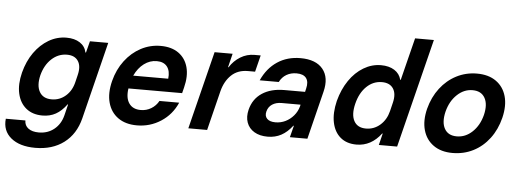

<svg xmlns="http://www.w3.org/2000/svg" viewBox="-86 -860 3318 1229"><g transform="rotate(5 1573.0 -245.0)"><path d="M173.3 210Q73.3 210 17.5 164.2Q-38.3 118.3 -30 40.8H95.8Q95.8 73.3 120.4 91.7Q145 110 187.5 110Q245 110 286.2 76.7Q327.5 43.3 341.7 -13.3L359.2 -85H355.8Q324.2 -41.7 286.7 -20.8Q249.2 0 201.7 0Q137.5 0 96.2 -33.8Q55 -67.5 41.7 -126.7Q28.3 -185.8 47.5 -262.5Q66.7 -336.7 105.8 -392.1Q145 -447.5 198.3 -478.8Q251.7 -510 312.5 -510Q364.2 -510 398.3 -487.9Q432.5 -465.8 440.8 -425.8H444.2L463.3 -500H580.8L457.5 -4.2Q431.7 98.3 357.5 154.2Q283.3 210 173.3 210ZM250.8 -108.3Q302.5 -108.3 341.2 -142.1Q380 -175.8 393.3 -233.3L404.2 -278.3Q418.3 -335 396.7 -368.3Q375 -401.7 325 -401.7Q269.2 -401.7 226.2 -362.1Q183.3 -322.5 165.8 -255Q150 -188.3 172.9 -148.3Q195.8 -108.3 250.8 -108.3Z M809.2 10Q735.8 10 687.9 -24.2Q640 -58.3 623.3 -119.2Q606.7 -180 626.7 -259.2Q645.8 -334.2 688.8 -390.8Q731.7 -447.5 790.8 -478.8Q850 -510 917.5 -510Q987.5 -510 1032.5 -477.9Q1077.5 -445.8 1092.9 -389.2Q1108.3 -332.5 1089.2 -257.5L1080 -220.8H735Q725.8 -159.2 750 -124.6Q774.2 -90 825 -90Q861.7 -90 892.1 -108.3Q922.5 -126.7 940 -158.3H1066.7Q1032.5 -80 962.9 -35Q893.3 10 809.2 10ZM758.3 -305H983.3Q989.2 -355 967.5 -382.9Q945.8 -410.8 900.8 -410.8Q856.7 -410.8 819.2 -382.9Q781.7 -355 758.3 -305Z M1139.2 0 1264.2 -500H1380L1358.3 -411.7H1361.7Q1388.3 -454.2 1430 -479.6Q1471.7 -505 1520 -505H1560L1533.3 -398.3H1487.5Q1422.5 -398.3 1381.2 -359.2Q1340 -320 1323.3 -255L1260 0Z M1649.2 9.2Q1597.5 9.2 1562.9 -11.7Q1528.3 -32.5 1515 -69.2Q1501.7 -105.8 1513.3 -152.5Q1530.8 -222.5 1587.5 -260Q1644.2 -297.5 1730 -297.5H1863.3L1868.3 -319.2Q1879.2 -362.5 1861.3 -386.7Q1843.3 -410.8 1799.2 -410.8Q1762.5 -410.8 1734.2 -394.2Q1705.8 -377.5 1690 -345.8H1567.5Q1603.3 -425 1667.1 -467.5Q1730.8 -510 1815.8 -510Q1915 -510 1959.6 -455.4Q2004.2 -400.8 1980.8 -308.3L1904.2 0H1791.7L1810.8 -75H1807.5Q1775 -32.5 1736.3 -11.7Q1697.5 9.2 1649.2 9.2ZM1690.8 -86.7Q1725 -86.7 1755 -101.2Q1785 -115.8 1807.5 -142.1Q1830 -168.3 1839.2 -202.5L1841.7 -213.3H1720Q1684.2 -213.3 1659.6 -197.1Q1635 -180.8 1627.5 -150.8Q1620 -121.7 1637.1 -104.2Q1654.2 -86.7 1690.8 -86.7Z M2220 10Q2156.7 10 2116.7 -23.8Q2076.7 -57.5 2064.2 -117.9Q2051.7 -178.3 2070.8 -257.5Q2090.8 -333.3 2129.6 -390Q2168.3 -446.7 2221.2 -478.3Q2274.2 -510 2333.3 -510Q2385 -510 2419.2 -488.3Q2453.3 -466.7 2463.3 -427.5H2466.7L2535 -700H2655.8L2480.8 0H2363.3L2381.7 -75H2378.3Q2314.2 10 2220 10ZM2271.7 -97.5Q2323.3 -97.5 2362.5 -131.7Q2401.7 -165.8 2415.8 -222.5L2429.2 -277.5Q2443.3 -335 2421.2 -368.8Q2399.2 -402.5 2348.3 -402.5Q2292.5 -402.5 2250 -361.7Q2207.5 -320.8 2190 -250Q2172.5 -179.2 2194.6 -138.3Q2216.7 -97.5 2271.7 -97.5Z M2836.7 10Q2763.3 10 2714.6 -24.6Q2665.8 -59.2 2648.8 -119.6Q2631.7 -180 2650.8 -257.5Q2670.8 -334.2 2714.2 -390.8Q2757.5 -447.5 2818.3 -478.8Q2879.2 -510 2950 -510Q3024.2 -510 3072.5 -475.8Q3120.8 -441.7 3137.9 -381.7Q3155 -321.7 3135.8 -242.5Q3116.7 -165.8 3073.8 -108.8Q3030.8 -51.7 2970 -20.8Q2909.2 10 2836.7 10ZM2855 -98.3Q2910.8 -98.3 2955 -140Q2999.2 -181.7 3016.7 -250Q3033.3 -319.2 3010 -360.4Q2986.7 -401.7 2930.8 -401.7Q2875.8 -401.7 2831.7 -360Q2787.5 -318.3 2770 -250Q2753.3 -180.8 2776.2 -139.6Q2799.2 -98.3 2855 -98.3Z"/></g></svg>

Font: Funnel Sans SemiBold
Style: Italic
Weight: 600
Italic angle: -14.036°
Designer: NORD ID, Kristian Moeller
Foundry: Dicotype
Version: Version 1.000